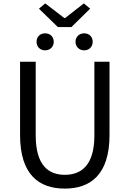

<svg xmlns="http://www.w3.org/2000/svg" viewBox="-20 -1096 761 1129"><path d="M361 13C510 13 624 -67 624 -302V-733H535V-300C535 -124 458 -68 361 -68C265 -68 190 -124 190 -300V-733H98V-302C98 -67 211 13 361 13ZM320 -937H400L510 -1045L473 -1076L363 -990H358L246 -1076L209 -1045ZM245 -800C275 -800 296 -821 296 -850C296 -880 275 -900 245 -900C216 -900 195 -880 195 -850C195 -821 216 -800 245 -800ZM475 -800C504 -800 525 -821 525 -850C525 -880 504 -900 475 -900C446 -900 424 -880 424 -850C424 -821 446 -800 475 -800Z"/></svg>

Font: Noto Sans CJK SC
Style: Regular
Weight: 400
Designer: Ryoko NISHIZUKA 西塚涼子 (kana, bopomofo & ideographs); Paul D. Hunt (Latin, Greek & Cyrillic); Sandoll Communications 산돌커뮤니
Foundry: Adobe
Version: Version 2.004;hotconv 1.0.118;makeotfexe 2.5.65603